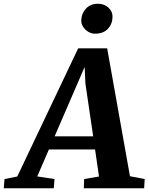

<svg xmlns="http://www.w3.org/2000/svg" viewBox="-96 -1003 791 1023"><path d="M-76 0 -72 -49 -4 -62.5 320.5 -745.5H475L596.5 -64L675 -49L672 0H350.5L352.5 -49L431.5 -62.5L410.5 -206.5H164.5L102.5 -63L194.5 -49L190.5 0ZM195 -276.5H400.5L359 -558.5L355 -646.5L319 -563ZM410 -823.5Q391 -823.5 373.8 -834Q356.5 -844.5 346.2 -861.2Q336 -878 337 -897Q339 -934 363.2 -958.5Q387.5 -983 426 -983Q460 -983 482.2 -962Q504.5 -941 503.5 -913Q503 -875.5 479 -849.5Q455 -823.5 410 -823.5Z"/></svg>

Font: Merriweather ExtraBold
Style: Italic
Weight: 800
Italic angle: -7.8°
Version: Version 2.101